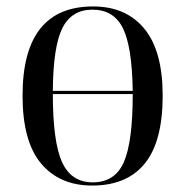

<svg xmlns="http://www.w3.org/2000/svg" viewBox="-20 -566 575 596"><path d="M266 10Q165 10 107.5 -58.5Q50 -127 50 -269Q50 -546 269 -546Q371 -546 428 -477Q485 -408 485 -269Q485 -127 429.5 -58.5Q374 10 266 10ZM392 -284Q390 -421 361.5 -478.5Q333 -536 267 -536Q202 -536 173.5 -478.5Q145 -421 144 -284ZM268 0Q337 0 364.5 -63Q392 -126 392 -274H144Q144 -126 172.5 -63Q201 0 268 0Z"/></svg>

Font: Noto Serif Display SemiCondensed
Style: Regular
Weight: 400
Width: 4
Designer: Monotype Design Team
Foundry: Monotype Imaging Inc.
Version: Version 2.009